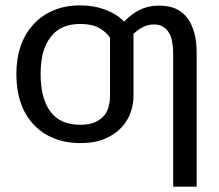

<svg xmlns="http://www.w3.org/2000/svg" viewBox="-20 -535 831 727"><path d="M396.5 -392.6Q381.8 -414.1 354.5 -429.7Q327.1 -444.3 284.2 -444.3Q246.1 -444.3 217.8 -431.6Q189.5 -418.9 170.9 -393.6Q152.3 -369.1 142.6 -334Q133.8 -297.9 133.8 -252.9Q133.8 -163.1 170.9 -112.3Q208 -62.5 284.2 -62.5Q321.3 -62.5 343.8 -74.2Q366.2 -85.9 377.9 -101.6Q388.7 -118.2 392.6 -136.7Q396.5 -155.3 396.5 -168Q396.5 -243.2 396.5 -392.6ZM485.4 -168.9Q485.4 -140.6 474.6 -109.4Q463.9 -78.1 440.4 -52.7Q416 -26.4 377.9 -9.8Q339.8 6.8 284.2 6.8Q227.5 6.8 183.6 -11.7Q138.7 -29.3 107.4 -63.5Q75.2 -97.7 58.6 -145.5Q42 -193.4 42 -253.9Q42 -313.5 58.6 -361.3Q75.2 -409.2 107.4 -443.4Q138.7 -477.5 183.6 -496.1Q227.5 -514.6 284.2 -514.6Q335 -514.6 377 -499Q419.9 -483.4 450.2 -453.1Q477.5 -482.4 509.8 -498Q541 -513.7 582 -513.7Q619.1 -513.7 645.5 -502Q672.9 -489.3 690.4 -465.8Q707 -442.4 715.8 -410.2Q724.6 -377.9 724.6 -336.9Q724.6 -168 724.6 171.9Q702.1 171.9 635.7 171.9Q635.7 43.9 635.7 -336.9Q635.7 -358.4 631.8 -377Q628.9 -396.5 620.1 -410.2Q612.3 -424.8 597.7 -433.6Q584 -442.4 563.5 -442.4Q540 -442.4 521.5 -432.6Q502.9 -422.9 485.4 -407.2Q485.4 -327.1 485.4 -168.9Z"/></svg>

Font: Lato
Style: Regular
Weight: 400
Designer: Lukasz Dziedzic with Adam Twardoch and Botio Nikoltchev
Version: Version 2.015; 2015-08-06; http://www.latofonts.com/